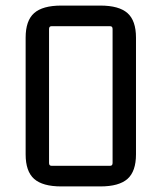

<svg xmlns="http://www.w3.org/2000/svg" viewBox="-20 -662 580 689"><path d="M72 -108V-527Q72 -588 102.5 -615Q133 -642 200 -642H340Q407 -642 437.5 -615Q468 -588 468 -527V-108Q468 -47 437.5 -20Q407 7 340 7H200Q133 7 102.5 -20Q72 -47 72 -108ZM375 -568H165Q156 -568 156 -558V-77Q156 -67 165 -67H375Q384 -67 384 -77V-558Q384 -568 375 -568Z"/></svg>

Font: Gemunu Libre
Style: Regular
Weight: 400
Designer: Puspanada Ekanayake, Sola Matas, Pathum Egodawatta, Kosala Senevirathne
Foundry: mooniak
Version: Version 1.100